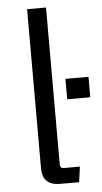

<svg xmlns="http://www.w3.org/2000/svg" viewBox="-58 -866 493 928"><g transform="rotate(-5 188.5 -402.5)"><path d="M109.9 -58.1V-830.1H201.7V-68.8Q201.7 -49.8 219.7 -49.8H297.9L287.6 24.9H194.8Q109.9 24.9 109.9 -58.1ZM377 -478.5V-379.4H265.1V-478.5Z"/></g></svg>

Font: FORM UDPGothic
Style: Regular
Weight: 400
Foundry: Pronama LLC
Version: Version 1.05101